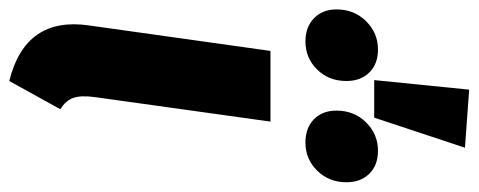

<svg xmlns="http://www.w3.org/2000/svg" viewBox="-330 -666 1003 402"><g transform="rotate(90 171.0 -465.5)"><path d="M158.2 -946.8 279.8 -938 216.8 -748H138.2ZM74.2 -755.9Q104.5 -755.9 122.3 -737.8Q140.1 -719.7 140.1 -689.9Q140.1 -652.8 116 -628.4Q91.8 -604 57.1 -604Q26.9 -604 8.5 -622.1Q-9.8 -640.1 -9.8 -668.9Q-9.8 -706.1 14.9 -731Q39.6 -755.9 74.2 -755.9ZM286.1 -755.9Q316.4 -755.9 334.2 -737.8Q352.1 -719.7 352.1 -689.9Q352.1 -653.3 327.9 -628.7Q303.7 -604 269 -604Q238.3 -604 220.2 -621.8Q202.1 -639.6 202.1 -668.9Q202.1 -706.1 226.8 -731Q251.5 -755.9 286.1 -755.9ZM225.1 -530.8 173.8 -163.1Q169.9 -134.3 175.3 -118.4Q180.7 -102.5 199.2 -90.8L140.1 16.1Q3.9 -17.6 23.9 -151.9L77.1 -530.8Z"/></g></svg>

Font: Fira Sans Compressed
Style: Bold Italic
Weight: 700
Width: 3
Italic angle: -8°
Designer: Carrois Corporate & Edenspiekermann AG
Foundry: Carrois Corporate GbR & Edenspiekermann AG
Version: Version 4.203;PS 004.203;hotconv 1.0.88;makeotf.lib2.5.64775